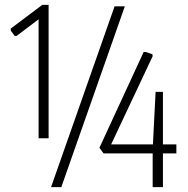

<svg xmlns="http://www.w3.org/2000/svg" viewBox="-20 -766 770 786"><path d="M605 -138H404L387 -161L568 -553H577L604 -544L605 -536L435 -175H606L617 -390H647V-175H702V-138H647V0H605ZM449 -740H491L231 0H189ZM138 -687 48 -619H40L24 -641V-649L153 -746H179V-200H138Z"/></svg>

Font: Encode Sans Compressed
Style: ExtraLight
Weight: 200
Designer: Pablo Impallari, Andres Torresi
Foundry: Pablo Impallari, Andres Torresi
Version: Version 1.000; ttfautohint (v1.00) -l 8 -r 50 -G 200 -x 14 -